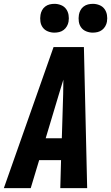

<svg xmlns="http://www.w3.org/2000/svg" viewBox="-43 -980 578 1000"><path d="M-23 0 236 -735H394L411 0H271L275 -146H161L117 0ZM279 -260 286 -490Q286 -509 286.5 -527.5Q287 -546 287 -565Q281 -546 275.5 -527.5Q270 -509 264 -490L195 -260ZM440 -810Q423 -810 406.5 -816.5Q390 -823 380 -836.5Q370 -850 367.5 -867.5Q365 -885 368 -903Q370 -915 376 -926.5Q382 -938 392.5 -946Q403 -954 415.5 -957Q428 -960 441 -960Q458 -960 474.5 -953.5Q491 -947 501 -933.5Q511 -920 514 -902.5Q517 -885 514 -867Q512 -855 505.5 -843.5Q499 -832 488.5 -824Q478 -816 465.5 -813Q453 -810 440 -810ZM240 -810Q223 -810 206.5 -816.5Q190 -823 180 -836.5Q170 -850 167.5 -867.5Q165 -885 168 -903Q170 -915 176 -926.5Q182 -938 192.5 -946Q203 -954 215.5 -957Q228 -960 241 -960Q258 -960 274.5 -953.5Q291 -947 301 -933.5Q311 -920 314 -902.5Q317 -885 314 -867Q312 -855 305.5 -843.5Q299 -832 288.5 -824Q278 -816 265.5 -813Q253 -810 240 -810Z"/></svg>

Font: Iosevka Heavy Oblique
Style: Regular
Weight: 900
Italic angle: -9°
Monospace: yes
Designer: Belleve Invis
Foundry: Belleve Invis
Version: Version 32.5.0; ttfautohint (v1.8.4)